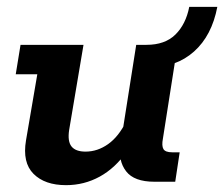

<svg xmlns="http://www.w3.org/2000/svg" viewBox="-20 -531 655 561"><path d="M173 10Q111 10 78 -23Q45 -56 56 -121L89 -314H26L40 -400H224L182 -151Q177 -118 189 -103Q201 -88 230 -88Q265 -88 296 -110Q327 -132 349 -177L337 -140L378 -400H499L456 -126Q452 -105 457.5 -95.5Q463 -86 483 -86H505L492 0H431Q372 0 348.5 -30.5Q325 -61 332 -107L334 -123L351 -89Q317 -40 271.5 -15Q226 10 173 10ZM381 -334 391 -400H408Q462 -400 492.5 -430Q523 -460 533 -511H615Q599 -427 547 -380.5Q495 -334 416 -334Z"/></svg>

Font: Rokkitt SemiBold
Style: Bold Italic
Weight: 700
Italic angle: -9°
Version: Version 3.103